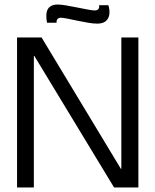

<svg xmlns="http://www.w3.org/2000/svg" viewBox="-20 -825 684 845"><path d="M55 0V-660H163L512 -82H514V-660H589V0H482L131 -579H129V0ZM407 -721Q391 -721 367.5 -725Q344 -729 320 -734Q296 -739 276.5 -743Q257 -747 247 -747Q238 -747 233 -741Q228 -735 229 -725H187Q182 -751 185 -769Q188 -787 200.5 -796Q213 -805 233 -805Q249 -805 272 -801Q295 -797 320 -792Q345 -787 366 -783Q387 -779 397 -779Q408 -779 413 -785Q418 -791 416 -802H457Q464 -779 461 -760.5Q458 -742 445 -731.5Q432 -721 407 -721Z"/></svg>

Font: Bricolage Grotesque 48pt Condensed ExtraBold Light
Style: Regular
Weight: 300
Version: Version 1.000;gftools[0.9.30]